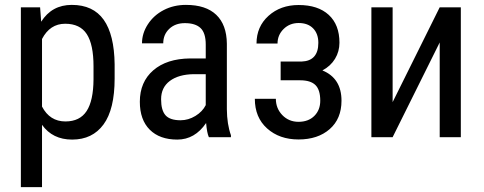

<svg xmlns="http://www.w3.org/2000/svg" viewBox="-20 -558 1968 781"><path d="M446.3 -238.8Q446.3 -113.3 401.1 -51.8Q356 9.8 273.4 9.8Q193.8 9.8 150.9 -50.3V203.1H64.9V-528.3H143.1L147.5 -469.7Q190.9 -538.1 272 -538.1Q358.9 -538.1 401.9 -477.5Q444.8 -417 446.3 -296.4ZM360.4 -288.1Q360.4 -377 333 -419.2Q305.7 -461.4 245.1 -461.4Q183.1 -461.4 150.9 -399.4V-124.5Q182.6 -64 246.1 -64Q304.7 -64 332.3 -106.2Q359.9 -148.4 360.4 -235.4Z M829.6 0Q821.8 -17.1 818.4 -57.6Q772.5 9.8 701.2 9.8Q629.4 9.8 589.1 -30.5Q548.8 -70.8 548.8 -144Q548.8 -224.6 603.5 -272Q658.2 -319.3 753.4 -320.3H816.9V-376.5Q816.9 -423.8 795.9 -443.8Q774.9 -463.9 731.9 -463.9Q692.9 -463.9 668.5 -440.7Q644 -417.5 644 -381.8H557.6Q557.6 -422.4 581.5 -459.2Q605.5 -496.1 646 -517.1Q686.5 -538.1 736.3 -538.1Q817.4 -538.1 859.6 -497.8Q901.9 -457.5 902.8 -380.4V-113.8Q903.3 -52.7 919.4 -7.8V0ZM714.4 -68.8Q746.1 -68.8 774.9 -86.4Q803.7 -104 816.9 -130.4V-256.3H768.1Q706.5 -255.4 670.9 -228.8Q635.3 -202.1 635.3 -154.3Q635.3 -109.4 653.3 -89.1Q671.4 -68.8 714.4 -68.8Z M1360.8 -384.3Q1360.8 -348.6 1342.8 -318.8Q1324.7 -289.1 1291.5 -271.5Q1369.1 -239.7 1369.1 -148.4Q1369.1 -74.7 1321 -32.7Q1272.9 9.3 1194.3 9.3Q1116.7 9.3 1066.7 -35.4Q1016.6 -80.1 1016.6 -156.2H1102.1Q1102.1 -117.2 1128.4 -89.8Q1154.8 -62.5 1194.3 -62.5Q1234.4 -62.5 1258.5 -86.4Q1282.7 -110.4 1282.7 -148.4Q1282.7 -192.9 1262.9 -212.2Q1243.2 -231.4 1200.7 -231.4H1121.6V-307.6H1206.5Q1274.9 -310.1 1274.9 -383.8Q1274.9 -420.9 1253.7 -442.6Q1232.4 -464.4 1194.8 -464.4Q1158.2 -464.4 1133.5 -439.9Q1108.9 -415.5 1108.9 -380.9H1023.4Q1023.4 -449.7 1072.3 -493.7Q1121.1 -537.6 1194.8 -537.6Q1273.4 -537.6 1317.1 -497.6Q1360.8 -457.5 1360.8 -384.3Z M1768.6 -528.3H1854.5V0H1768.6V-385.3L1577.1 0H1490.7V-528.3H1577.1V-142.6Z"/></svg>

Font: Roboto Condensed
Style: Regular
Weight: 400
Designer: Google
Version: Version 2.001047; 2015